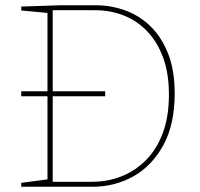

<svg xmlns="http://www.w3.org/2000/svg" viewBox="-20 -712 764 732"><path d="M61 -345V-364H381V-345ZM344 -692Q403 -692 457 -672.5Q511 -653 553.5 -612Q596 -571 621 -507.5Q646 -444 646 -355Q646 -238 603 -159Q560 -80 489 -40Q418 0 332 0H61V-15L168 -29L161 -21V-670L168 -662L61 -672V-687L211 -692ZM332 -19Q390 -19 442.5 -39.5Q495 -60 536 -101Q577 -142 600.5 -204.5Q624 -267 624 -351Q624 -433 601.5 -493.5Q579 -554 540 -594Q501 -634 450.5 -653.5Q400 -673 343 -673H174L181 -680V-12L174 -19Z"/></svg>

Font: Bitter Thin
Style: Regular
Weight: 100
Designer: Sol Matas, and Bitter project Authors
Foundry: Sol Matas
Version: Version 2.002